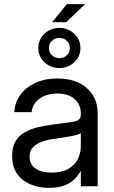

<svg xmlns="http://www.w3.org/2000/svg" viewBox="-20 -908 558 936"><path d="M218.8 7.8Q142.1 7.8 90.6 -31.7Q39.1 -71.3 39.1 -148.4Q39.1 -192.9 56.4 -220.7Q73.7 -248.5 102.8 -264.4Q131.8 -280.3 168.7 -288.6Q205.6 -296.9 244.1 -301.8Q293.5 -308.6 321.8 -312Q350.1 -315.4 362.1 -323.2Q374 -331.1 374 -350.6V-355.5Q374 -397.5 344 -424.8Q314 -452.1 259.8 -452.1Q206.1 -452.1 171.6 -426Q137.2 -399.9 134.3 -361.3H49.8Q52.2 -408.7 79.1 -445.6Q106 -482.4 152.3 -503.9Q198.7 -525.4 259.8 -525.4Q350.1 -525.4 403.1 -478.8Q456.1 -432.1 456.1 -355.5V0H374V-73.2H372.1Q362.8 -54.7 344.7 -35.9Q326.7 -17.1 296.1 -4.6Q265.6 7.8 218.8 7.8ZM230.5 -66.4Q281.2 -66.4 313 -84.7Q344.7 -103 359.4 -132.3Q374 -161.6 374 -195.3V-259.8Q364.7 -251 324.7 -243.9Q284.7 -236.8 240.2 -230.5Q210.4 -226.6 183.8 -217Q157.2 -207.5 140.6 -190.2Q124 -172.9 124 -143.6Q124 -107.4 152.6 -86.9Q181.2 -66.4 230.5 -66.4ZM269.5 -576.2Q227.1 -576.2 196.8 -604.7Q166.5 -633.3 167 -673.8Q166.5 -714.4 196.8 -743.2Q227.1 -772 269.5 -772Q312 -772 342.3 -743.2Q372.6 -714.4 372.1 -673.8Q372.6 -633.3 342.3 -604.7Q312 -576.2 269.5 -576.2ZM269.5 -624.5Q291.5 -624.5 306.2 -638.9Q320.8 -653.3 320.3 -673.8Q320.8 -694.3 306.2 -708.7Q291.5 -723.1 269.5 -723.1Q247.6 -723.1 232.9 -708.7Q218.3 -694.3 218.8 -673.8Q218.3 -653.3 232.9 -638.9Q247.6 -624.5 269.5 -624.5ZM234.4 -799.8 305.7 -887.7H394.5L302.7 -799.8Z"/></svg>

Font: Inter Display
Style: Regular
Weight: 400
Designer: Rasmus Andersson
Foundry: rsms
Version: Version 4.000;git-37864ae